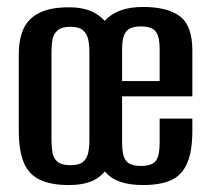

<svg xmlns="http://www.w3.org/2000/svg" viewBox="-20 -524 602 552"><path d="M178 8Q126 8 94 -7.5Q62 -23 48 -57.5Q34 -92 34 -149V-367Q34 -411 47.5 -441Q61 -471 93 -487Q125 -503 178 -503Q226 -503 255.5 -485Q285 -467 299 -436.5Q313 -406 313 -367V-149Q313 -102 301 -66.5Q289 -31 259.5 -11.5Q230 8 178 8ZM183 -49Q207 -49 218.5 -58.5Q230 -68 233.5 -84.5Q237 -101 237 -120V-375Q237 -395 233.5 -411Q230 -427 218.5 -437Q207 -447 183 -447Q158 -447 146 -437Q134 -427 131 -411Q128 -395 128 -375V-120Q128 -101 131 -84.5Q134 -68 146 -58.5Q158 -49 183 -49ZM391 8Q317 8 285 -27Q253 -62 253 -147V-367Q253 -440 289 -472Q325 -504 391 -504Q462 -504 497.5 -477Q533 -450 533 -379V-247H331V-114Q331 -76 342.5 -61.5Q354 -47 385 -47Q417 -47 428 -61.5Q439 -76 439 -114V-183H533V-148Q533 -88 517.5 -53.5Q502 -19 471 -5.5Q440 8 391 8ZM331 -291H439V-383Q439 -418 428 -433Q417 -448 385 -448Q354 -448 342.5 -433Q331 -418 331 -383Z"/></svg>

Font: Alumni Sans Thin SemiBold
Style: Regular
Weight: 600
Version: Version 1.018